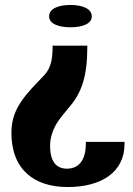

<svg xmlns="http://www.w3.org/2000/svg" viewBox="-20 -558 537 774"><path d="M26 -23C26 126 118 196 253 196C386 196 482 138 482 22V14H326V22C326 88 297 122 250 122C207 122 182 93 182 31C182 15 184 0 188 -13C201 -61 231 -91 259 -126C308 -182 332 -249 332 -367V-374H192V-367C192 -306 180 -275 151 -247C121 -216 90 -185 65 -148C43 -115 26 -77 26 -23ZM178 -492C178 -461 218 -448 264 -448C310 -448 350 -461 350 -492C350 -524 310 -538 264 -538C217 -538 178 -524 178 -492Z"/></svg>

Font: Aerodynamic
Style: Bd
Weight: 500
Designer: Google
Version: Version 2.000980; 2014